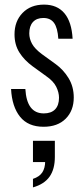

<svg xmlns="http://www.w3.org/2000/svg" viewBox="-20 -540 366 833"><path d="M169 10Q102 10 67 -33.5Q32 -77 28 -154H90Q93 -101 113 -74.5Q133 -48 170 -48Q202 -48 219 -65.5Q236 -83 236 -116Q236 -139 224 -163.5Q212 -188 180 -210L122 -252Q85 -279 64 -312.5Q43 -346 43 -391Q43 -448 78 -484Q113 -520 171 -520Q228 -520 259.5 -482.5Q291 -445 295 -372H233Q230 -419 214.5 -440.5Q199 -462 168 -462Q139 -462 123 -444.5Q107 -427 107 -395Q107 -372 119 -350Q131 -328 162 -305L220 -263Q255 -238 277.5 -201Q300 -164 300 -117Q300 -60 265 -25Q230 10 169 10ZM123 273V236Q151 227 163.5 208Q176 189 176 159L203 163H123V71H218V141Q218 194 195 226.5Q172 259 123 273Z"/></svg>

Font: Instrument Sans Condensed
Style: Regular
Weight: 400
Width: 3
Designer: Rodrigo Fuenzalida
Foundry: fragTYPE
Version: Version 1.000;gftools[0.9.28]